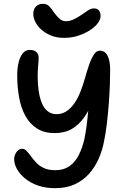

<svg xmlns="http://www.w3.org/2000/svg" viewBox="-20 -976 662 1004"><path d="M315 -778Q277 -778 247.5 -790Q218 -802 197 -820.5Q176 -839 165 -861Q154 -883 154 -904Q154 -927 167.5 -941.5Q181 -956 205 -956Q225 -956 237 -943.5Q249 -931 260 -914Q273 -896 288.5 -880.5Q304 -865 325 -865Q345 -865 367 -875.5Q389 -886 410 -901Q426 -912 441 -922Q456 -932 471 -932Q489 -932 497.5 -921Q506 -910 506 -892Q506 -875 491.5 -855Q477 -835 450.5 -818Q424 -801 389.5 -789.5Q355 -778 315 -778ZM267 8Q219 8 179.5 -5.5Q140 -19 112 -42Q84 -65 69 -91.5Q54 -118 54 -144Q54 -157 59.5 -169.5Q65 -182 74.5 -190Q84 -198 96 -198Q109 -198 119.5 -186.5Q130 -175 142 -158.5Q154 -142 170 -125Q186 -108 210 -97Q234 -86 270 -86Q313 -86 343 -107Q373 -128 392 -165.5Q411 -203 422 -252Q428 -282 433 -320Q438 -358 441.5 -398.5Q445 -439 447.5 -476Q450 -513 451.5 -543.5Q453 -574 454 -591L475 -470Q452 -409 423 -366.5Q394 -324 356 -302Q318 -280 265 -280Q211 -280 173.5 -304Q136 -328 113 -369.5Q90 -411 80 -466Q70 -521 70 -582Q70 -618 77 -648Q84 -678 98.5 -696.5Q113 -715 135 -715Q158 -715 170 -704Q182 -693 182 -676Q182 -658 179.5 -632Q177 -606 177 -576Q177 -538 182 -502.5Q187 -467 198 -439Q209 -411 228.5 -395Q248 -379 276 -379Q303 -379 325.5 -393Q348 -407 366.5 -432.5Q385 -458 399 -492.5Q413 -527 424 -566Q434 -602 445.5 -635.5Q457 -669 470.5 -690Q484 -711 502 -711Q529 -711 542.5 -684.5Q556 -658 556 -610Q556 -580 554.5 -534.5Q553 -489 549 -436Q545 -383 539 -331Q533 -279 524 -237Q515 -189 495.5 -145Q476 -101 445 -66.5Q414 -32 370.5 -12Q327 8 267 8Z"/></svg>

Font: Shantell Sans Medium
Style: Regular
Weight: 500
Designer: Stephen Nixon, Anya Danilova, Shantell Martin
Foundry: Arrow Type
Version: Version 1.011;[c5ecc13dd]